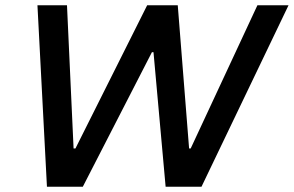

<svg xmlns="http://www.w3.org/2000/svg" viewBox="-20 -708 1114 728"><path d="M158 0 122 -688H234L259 -145H266L538 -688H654L697 -145H703L956 -688H1074L744 0H608L562 -510H556L294 0Z"/></svg>

Font: Saira Medium
Style: Italic
Weight: 500
Italic angle: -12°
Designer: Hector Gatti with collaboration of the Omnibus-Type team
Foundry: Omnibus-Type
Version: Version 1.100; ttfautohint (v1.8.3)